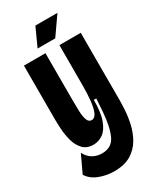

<svg xmlns="http://www.w3.org/2000/svg" viewBox="-206 -734 778 942"><g transform="rotate(-30 183.0 -263.5)"><path d="M148 143Q104 143 64 127.5Q24 112 4 80L50 -18Q65 11 88.5 24Q112 37 140 37Q195 37 216.5 -9.5Q238 -56 244 -138L249 -211H235Q235 -139 219.5 -97.5Q204 -56 179 -38.5Q154 -21 125 -21Q87 -21 65.5 -44Q44 -67 35 -101Q26 -135 24 -168.5Q22 -202 22 -222V-528H144V-256Q144 -227 145 -198Q146 -169 153 -149.5Q160 -130 177 -130Q195 -130 205 -153Q215 -176 219 -215Q223 -254 223 -301V-528H344V-149Q344 -128 342 -92Q340 -56 331 -15.5Q322 25 301.5 61Q281 97 244 120Q207 143 148 143ZM222 -567H122L169 -670H294Z"/></g></svg>

Font: Bricolage Grotesque 48pt Condensed SemiBold
Style: Regular
Weight: 600
Width: 3
Designer: Mathieu Triay
Foundry: Atelier Triay
Version: Version 1.000; ttfautohint (v1.8.4.7-5d5b);gftools[0.9.32]